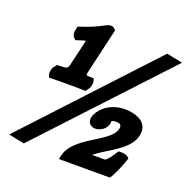

<svg xmlns="http://www.w3.org/2000/svg" viewBox="-135 -799 1025 1034"><g transform="rotate(20 378.0 -281.5)"><path d="M663.9 -628.6 13.1 71.2 103.5 89.6 755.6 -610.3ZM228.4 -544.3C228.1 -542.6 226.6 -535.6 225.4 -530L195.3 -400C188.2 -368.9 182.9 -371 140.9 -369L127.8 -368.3L118.3 -357.2C109.2 -346.6 106 -336.2 104.2 -327.3C102.6 -319 101.7 -310.4 105.7 -301.1L110.8 -289.5L124.8 -290C154.4 -291 184.9 -291 220.2 -291C253.2 -291 273.8 -291 303.1 -290L318.1 -289.5L328.6 -302.6C335.9 -311.7 338.8 -320.3 340.8 -328.3C342.9 -336.9 343.9 -345.9 341.4 -355.2L337.9 -368.1L323.6 -369C293.1 -370.8 290.9 -363.5 299.3 -400L357 -649.8L350.9 -657.2C336.5 -674.5 312.6 -664.8 304.6 -660.9L304 -660.6L303.4 -660.3C254.1 -633.8 228.7 -623.3 178.5 -606.5L160.6 -600.5L156.6 -583C153.3 -568.9 151.6 -549.2 165.5 -536.2L174.4 -527.8L188.4 -532.5C205.2 -538 218.5 -542.1 228.4 -544.3ZM436.6 -116.7C452 -116.7 487.8 -124.8 502.1 -160.9C507.4 -174.3 506 -181 506.6 -185.6C506.9 -185.7 512.5 -190 531.9 -190C547.5 -190 566 -186.1 560.2 -161C552.8 -129.2 524.2 -104.5 467.6 -69.2C413.1 -35.3 331.1 12.4 315.8 79L310 104H603.3L612.8 86.6C628.6 57.8 642.7 24.8 655.6 -12L660.8 -26.9L650.5 -35.5C640.2 -44 626.9 -45.4 613.7 -45L597.1 -44.5L587.5 -29.1C566.8 4 549 22 542.9 22H469.7C481 12.4 498.4 0.5 518.2 -11.9C522.9 -14.9 527.8 -17.9 532.8 -21.1C592.5 -58.2 660.8 -98.7 675.4 -162C695.9 -250.7 604.7 -270 554.3 -270C549.5 -270 544.8 -269.8 540.2 -269.5C457.9 -263.9 406.3 -209.1 396.6 -167C389.3 -135.5 412.7 -116.7 436.6 -116.7Z"/></g></svg>

Font: Linux Libertine Mono O 
Style: Mono Bold Oblique
Weight: 400
Italic angle: -13°
Designer: Philipp H. Poll
Foundry: Philipp H. Poll
Version: Version 5.1.7